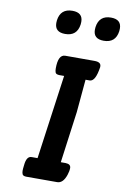

<svg xmlns="http://www.w3.org/2000/svg" viewBox="-108 -1086 749 1147"><g transform="rotate(10 266.5 -512.0)"><path d="M236 -1024Q299 -1024 299 -968Q299 -961 298 -952Q288 -880 216 -880Q153 -880 153 -936Q153 -943 154 -952Q164 -1024 236 -1024ZM470 -1024Q533 -1024 533 -968Q533 -961 532 -952Q522 -880 450 -880Q387 -880 387 -936Q387 -943 388 -952Q398 -1024 470 -1024ZM197 -668Q197 -752 240 -752H417Q457 -752 457 -726Q457 -724 457 -721Q444 -632 409 -632H384L366 -432L324 -121H354Q385 -120 385 -96Q385 -78 377 -54Q359 0 323 0H134Q116 -1 112 -10.5Q108 -20 108 -31.5Q108 -43 111 -66Q116 -121 147 -121H183L254 -632H224Q205 -633 201 -642.5Q197 -652 197 -668Z"/></g></svg>

Font: Chau Philomene One
Style: Italic
Weight: 400
Designer: Vicente Lamonaca
Foundry: TipoType
Version: Version 1.002